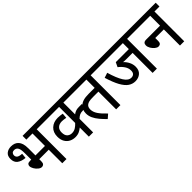

<svg xmlns="http://www.w3.org/2000/svg" viewBox="159 -1569 2517 2517"><g transform="rotate(-45 1418.0 -310.0)"><path d="M161 -632Q195 -632 221.5 -622Q248 -612 268 -589Q285 -570 295.5 -538Q306 -506 306 -449V-321H482V-552H368V-622H654V-552H560V0H482V-251H306V-213Q306 -180 292.5 -166.5Q279 -153 260 -153Q235 -153 209.5 -174Q184 -195 167 -224Q150 -253 150 -278Q150 -296 162 -308.5Q174 -321 205 -321H228V-433Q228 -478 224 -501.5Q220 -525 211 -540Q202 -555 188 -562Q174 -569 157 -569Q133 -569 120 -555.5Q107 -542 107 -521Q107 -493 127.5 -478Q148 -463 198 -460L191 -390Q122 -396 81.5 -426.5Q41 -457 41 -520Q41 -577 76 -604.5Q111 -632 161 -632Z M1200 -552H1054V-334Q1073 -349 1097 -358.5Q1121 -368 1158 -368H1212V-298H1166Q1126 -298 1103 -287.5Q1080 -277 1054 -252V0H975V-169Q952 -149 921 -134Q890 -119 847 -119Q803 -119 765.5 -138Q728 -157 705 -195.5Q682 -234 682 -291Q682 -371 731.5 -417.5Q781 -464 861 -464Q883 -464 907.5 -461Q932 -458 946 -455L940 -384Q926 -387 905.5 -390Q885 -393 867 -393Q817 -393 789 -366.5Q761 -340 761 -292Q761 -236 787.5 -212Q814 -188 851 -188Q889 -188 918.5 -206Q948 -224 975 -254V-552H640V-622H1200Z M1560 -552V0H1481V-329H1386Q1333 -329 1307 -323Q1281 -317 1264 -302Q1240 -282 1240 -238Q1240 -192 1271 -145Q1302 -98 1368 -36L1313 12Q1271 -29 1236.5 -70Q1202 -111 1182 -153.5Q1162 -196 1162 -242Q1162 -277 1173.5 -304Q1185 -331 1204 -350Q1230 -375 1269 -387Q1308 -399 1373 -399H1481V-552H1121V-622H1653V-552Z M2236 -552V0H2157V-371H2035Q1999 -371 1983 -374Q2016 -343 2037 -301.5Q2058 -260 2058 -214Q2058 -149 2019 -115Q1980 -81 1921 -81Q1868 -81 1824 -111.5Q1780 -142 1741.5 -211.5Q1703 -281 1667 -399L1737 -422Q1776 -289 1819 -220.5Q1862 -152 1916 -152Q1946 -152 1963 -169Q1980 -186 1980 -222Q1980 -267 1953 -307Q1926 -347 1885 -378L1915 -441H2157V-552H1640V-622H2330V-552Z M2316 -622H2836V-552H2743V0H2664V-299H2505V-243Q2505 -189 2457 -189Q2435 -189 2409.5 -209.5Q2384 -230 2366.5 -259.5Q2349 -289 2349 -317Q2349 -341 2362 -355Q2375 -369 2408 -369H2664V-552H2316Z"/></g></svg>

Font: Noto Sans SemiCondensed
Style: Regular
Weight: 400
Width: 4
Designer: Monotype Design Team
Foundry: Monotype Imaging Inc.
Version: Version 2.013; ttfautohint (v1.8.4.7-5d5b)